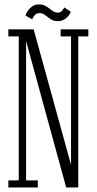

<svg xmlns="http://www.w3.org/2000/svg" viewBox="-20 -830 428 850"><path d="M17 0V-31.5H63V-669H17V-700H129L296.5 -93H294.5V-669H248.5V-700H371V-669H326.5V0H273L93 -657.5H95.5V-31.5H147.5V0ZM235.5 -736.5Q216.5 -736.5 203.5 -745.5Q190.5 -754.5 179.5 -763.2Q168.5 -772 155.5 -772Q140.5 -772 132.8 -761.5Q125 -751 122.5 -744.5L93 -761Q95.5 -770.5 103 -781.8Q110.5 -793 122.8 -801.8Q135 -810.5 152 -810.5Q171.5 -810.5 185.2 -801.5Q199 -792.5 210.8 -783.2Q222.5 -774 236 -774Q248 -774 254.8 -782.2Q261.5 -790.5 264.5 -797L293.5 -778Q291 -770 283.5 -760.2Q276 -750.5 264 -743.5Q252 -736.5 235.5 -736.5Z"/></svg>

Font: Imbue Thin 10pt ExtraLight
Style: Regular
Weight: 250
Version: Version 1.102